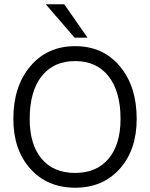

<svg xmlns="http://www.w3.org/2000/svg" viewBox="-20 -878 708 906"><path d="M195.8 -857.9H283.2L393.1 -700.2H332ZM43 -316.9Q43 -471.2 123.3 -565.7Q203.6 -660.2 335 -660.2Q465.3 -660.2 545.2 -565.7Q625 -471.2 625 -316.9Q625 -170.9 545.2 -81.5Q465.3 7.8 335 7.8Q203.6 7.8 123.3 -81.5Q43 -170.9 43 -316.9ZM548.8 -316.9Q548.8 -445.8 492.4 -517.8Q436 -589.8 335 -589.8Q232.4 -589.8 176.3 -518.1Q120.1 -446.3 120.1 -316.9Q120.1 -195.8 176.3 -128.9Q232.4 -62 335 -62Q436 -62 492.4 -129.2Q548.8 -196.3 548.8 -316.9Z"/></svg>

Font: Overused Grotesk
Style: Regular
Weight: 400
Version: Version 0.002